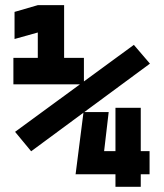

<svg xmlns="http://www.w3.org/2000/svg" viewBox="-20 -714 626 734"><path d="M99.1 -135.7 37.6 -210 491.7 -542.5 553.2 -470.7ZM269 -47.9 299.3 -285.6H395.5L367.7 -47.9ZM268.6 -47.9 307.1 -136.2H425.8V-47.9ZM513.7 -47.9V-136.2H551.8V-47.9ZM421.4 0V-301.8H518.1V0ZM124.5 -391.6V-694.3H225.1V-391.6ZM31.2 -391.6V-492.7H128.4V-391.6ZM220.7 -391.6V-492.7H300.8V-391.6ZM35.6 -564.9V-668.5L124.5 -694.3V-589.8Z"/></svg>

Font: Cascadia Code PL
Style: Regular
Weight: 400
Monospace: yes
Designer: Aaron Bell
Foundry: Saja Typeworks
Version: Version 2102.003